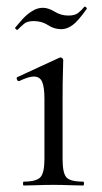

<svg xmlns="http://www.w3.org/2000/svg" viewBox="-20 -572 313 592"><path d="M53 0Q51 0 51 -6Q51 -12 53 -12Q92 -12 104.5 -25.5Q117 -39 117 -81V-268Q117 -303 110 -319.5Q103 -336 84 -336Q76 -336 65 -332.5Q54 -329 39 -322Q35 -321 32.5 -326.5Q30 -332 33 -334L163 -394Q166 -395 167 -395Q169 -395 172 -392.5Q175 -390 175 -387Q175 -379 174 -348Q173 -317 173 -269V-81Q173 -39 184.5 -25.5Q196 -12 236 -12Q239 -12 239 -6Q239 0 236 0Q218 0 194.5 -1Q171 -2 145 -2Q119 -2 95.5 -1Q72 0 53 0ZM191 -524Q211 -524 221.5 -532.5Q232 -541 240 -551Q242 -553 245.5 -549.5Q249 -546 247 -544Q220 -506 203 -494Q186 -482 169 -482Q147 -482 128 -494.5Q109 -507 84 -507Q64 -507 54 -498.5Q44 -490 34 -480Q33 -479 29.5 -481.5Q26 -484 27 -487Q36 -498 49 -512.5Q62 -527 78.5 -537.5Q95 -548 112 -548Q129 -548 148.5 -536Q168 -524 191 -524Z"/></svg>

Font: Cormorant Garamond Light
Style: Regular
Weight: 400
Version: Version 4.001